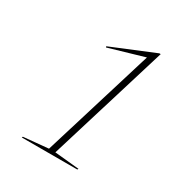

<svg xmlns="http://www.w3.org/2000/svg" viewBox="-168 -853 936 982"><g transform="rotate(30 300.0 -362.0)"><path d="M246.5 -20 447 -674.5 240 -614 238 -620 491.5 -724.5H499.5L284 -20L428.5 -6L425 0H97.5L100 -6Z"/></g></svg>

Font: Newsreader 72pt ExtraLight
Style: Italic
Weight: 275
Italic angle: -17°
Designer: Hugues Gentile
Foundry: Production Type
Version: Version 1.003; ttfautohint (v1.8.3)